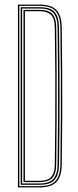

<svg xmlns="http://www.w3.org/2000/svg" viewBox="-20 -820 343 840"><path d="M58.5 0V-800H154Q183.2 -800 204.8 -791.2Q226.2 -782.5 238 -760.4Q249.8 -738.2 250.2 -698Q251.8 -596 252.2 -500.9Q252.8 -405.8 252.4 -308.5Q252 -211.2 250.2 -102.2Q249.8 -62.2 238.1 -40Q226.5 -17.8 205 -8.9Q183.5 0 153 0ZM64.5 -5.8H153Q174.5 -5.8 191.4 -10.2Q208.2 -14.8 219.9 -25.6Q231.5 -36.5 237.8 -55.2Q244 -74 244.2 -102.2Q245.8 -206.2 246.2 -302.4Q246.8 -398.5 246.2 -495.2Q245.8 -592 244.2 -697.8Q243.8 -736.5 232.9 -757.4Q222 -778.2 201.9 -786.2Q181.8 -794.2 154 -794.2H64.5ZM70.5 -11.5V-788.5H154Q180.5 -788.5 199.1 -781.1Q217.8 -773.8 227.8 -754Q237.8 -734.2 238.2 -697.8Q239.5 -619.5 240 -546.2Q240.5 -473 240.5 -400.9Q240.5 -328.8 240 -255.1Q239.5 -181.5 238.2 -102.2Q237.8 -65.8 227.6 -46.1Q217.5 -26.5 198.8 -19Q180 -11.5 153 -11.5ZM76.8 -17.2H153Q194.5 -17.2 213 -37.1Q231.5 -57 232 -102.2Q233.5 -207.2 233.9 -306.5Q234.2 -405.8 233.9 -502.8Q233.5 -599.8 232 -698Q231.5 -743.8 213.1 -763.2Q194.8 -782.8 154 -782.8H76.8ZM82.8 -23.2V-776.8H154Q177.5 -776.8 193.4 -769.6Q209.2 -762.5 217.5 -745.2Q225.8 -728 226 -698Q227.2 -604 227.8 -509.4Q228.2 -414.8 227.9 -314.2Q227.5 -213.8 226 -102.2Q225.5 -57.2 207.5 -40.2Q189.5 -23.2 153 -23.2ZM89 -29H153Q175 -29 189.8 -35.6Q204.5 -42.2 212 -58.2Q219.5 -74.2 219.8 -102.2Q221 -188.5 221.6 -284.5Q222.2 -380.5 221.9 -484.5Q221.5 -588.5 219.8 -698Q219.2 -741.2 201.9 -756.1Q184.5 -771 154 -771H89Z"/></svg>

Font: Big Shoulders Inline Display Thin ExtraLight
Style: Regular
Weight: 250
Version: Version 2.002